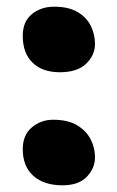

<svg xmlns="http://www.w3.org/2000/svg" viewBox="-20 -541 350 574"><path d="M159 -325Q107 -325 77.5 -353.5Q48 -382 48 -434Q48 -476 75 -498.5Q102 -521 142 -521Q185 -521 212 -505Q239 -489 251.5 -463.5Q264 -438 264 -410Q264 -376 237.5 -350.5Q211 -325 159 -325ZM167 13Q111 13 79.5 -15.5Q48 -44 48 -95Q48 -137 75 -160Q102 -183 139 -183Q183 -183 210.5 -166.5Q238 -150 251 -124.5Q264 -99 264 -71Q264 -38 239.5 -12.5Q215 13 167 13Z"/></svg>

Font: Shantell Sans
Style: Bold
Weight: 700
Designer: Stephen Nixon, Anya Danilova, Shantell Martin
Foundry: Arrow Type
Version: Version 1.011;[c5ecc13dd]